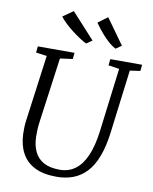

<svg xmlns="http://www.w3.org/2000/svg" viewBox="-105 -1067 921 1155"><g transform="rotate(10 356.0 -490.0)"><path d="M644.5 -695.5 595.5 -306Q584.5 -220.5 561.2 -160Q538 -99.5 502.8 -62Q467.5 -24.5 421.8 -7.2Q376 10 320.5 10Q239.5 10 186.8 -16.8Q134 -43.5 107.8 -92.8Q81.5 -142 79 -209.5Q78.5 -228 79 -248.5Q79.5 -269 82.5 -290L137 -695.5L70.5 -704.5L74.5 -743H298.5L294.5 -704.5L218 -694.5L163.5 -296.5Q160 -270.5 159 -248.2Q158 -226 158.5 -205Q160 -153.5 178.2 -115Q196.5 -76.5 234.2 -55.8Q272 -35 333 -35Q386 -35 426.2 -64.2Q466.5 -93.5 493 -153.8Q519.5 -214 531 -306L579.5 -694.5L513 -704.5L517 -743H711.5L707.5 -704.5ZM572 -834.5 537 -810.5Q518.5 -819.5 499.8 -835.2Q481 -851 463.2 -870.2Q445.5 -889.5 429.8 -909.2Q414 -929 402.5 -946L461 -989.5ZM392.5 -834.5 357.5 -810.5Q338.5 -819.5 314.5 -835.2Q290.5 -851 266 -870Q241.5 -889 220.8 -908.8Q200 -928.5 188 -945.5L251 -989.5Z"/></g></svg>

Font: Merriweather 28pt Light
Style: Italic
Weight: 300
Italic angle: -7.8°
Version: Version 2.101